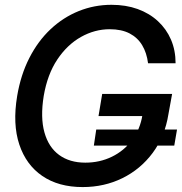

<svg xmlns="http://www.w3.org/2000/svg" viewBox="-20 -757 747 787"><path d="M705.6 -226.1 694.3 -160.2H364.7L374.5 -226.1ZM318.8 9.8Q220.2 9.8 153.6 -35.6Q86.9 -81.1 59.1 -164.8Q31.2 -248.5 50.3 -363.3Q64.9 -450.2 100.3 -519.5Q135.7 -588.9 187.5 -637.5Q239.3 -686 303 -711.7Q366.7 -737.3 437 -737.3Q496.1 -737.3 544.2 -720Q592.3 -702.6 627.2 -670.4Q662.1 -638.2 680.9 -594.5Q699.7 -550.8 699.7 -497.6H586.9Q581.5 -540.5 562.7 -571.8Q543.9 -603 511 -620.1Q478 -637.2 429.7 -637.2Q368.2 -637.2 311.8 -605.5Q255.4 -573.7 214.8 -512.9Q174.3 -452.1 159.2 -363.8Q145 -275.4 162.1 -214.4Q179.2 -153.3 222.4 -121.8Q265.6 -90.3 329.6 -90.3Q388.7 -90.3 438.5 -114.5Q488.3 -138.7 521.5 -182.9Q554.7 -227.1 564 -286.6L591.8 -281.2H383.8L398.9 -372.1H685.5L670.4 -289.1Q655.8 -197.3 605.7 -130.1Q555.7 -63 481.4 -26.6Q407.2 9.8 318.8 9.8Z"/></svg>

Font: Inter Tight Medium
Style: Italic
Weight: 500
Italic angle: -9.39999°
Designer: Rasmus Andersson
Foundry: rsms
Version: Version 3.004